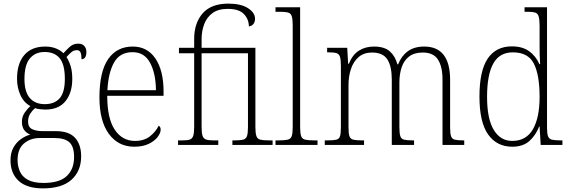

<svg xmlns="http://www.w3.org/2000/svg" viewBox="-20 -800 3141 1060"><path d="M217 240Q128 240 83 198.5Q38 157 38 85Q38 43 54.5 14Q71 -15 96 -32.5Q121 -50 147 -57Q128 -64 114.5 -81Q101 -98 101 -128Q101 -156 116.5 -178.5Q132 -201 148 -214Q111 -234 92.5 -275.5Q74 -317 74 -365Q74 -449 114 -496Q154 -543 230 -543Q263 -543 289 -532.5Q315 -522 330 -506Q344 -522 364 -540.5Q384 -559 411 -559Q435 -559 446 -545.5Q457 -532 457 -513Q457 -495 450.5 -484Q444 -473 430 -473Q430 -498 424.5 -510.5Q419 -523 405 -523Q388 -523 375.5 -513Q363 -503 347 -485Q360 -466 369.5 -436.5Q379 -407 379 -364Q379 -288 341.5 -241.5Q304 -195 230 -195Q219 -195 200.5 -197Q182 -199 174 -203Q158 -190 146.5 -172Q135 -154 135 -128Q135 -98 157.5 -87Q180 -76 216 -76H289Q361 -76 394.5 -39Q428 -2 428 63Q428 144 375 192Q322 240 217 240ZM227 -225Q281 -225 309.5 -257.5Q338 -290 338 -365Q338 -444 309.5 -478.5Q281 -513 226 -513Q175 -513 145 -477.5Q115 -442 115 -364Q115 -293 144.5 -259Q174 -225 227 -225ZM220 210Q309 210 349 171.5Q389 133 389 67Q389 9 363 -14.5Q337 -38 281 -38H199Q148 -38 112.5 -8Q77 22 77 84Q77 118 90 147Q103 176 134.5 193Q166 210 220 210Z M721 10Q633 10 581 -61Q529 -132 529 -262Q529 -404 577 -473.5Q625 -543 713 -543Q793 -543 838 -477Q883 -411 883 -294V-271H572Q572 -146 613.5 -84Q655 -22 725 -22Q776 -22 808 -47.5Q840 -73 856 -106Q867 -100 867 -84Q867 -66 850.5 -44Q834 -22 801.5 -6Q769 10 721 10ZM841 -302Q840 -395 808.5 -453.5Q777 -512 712 -512Q642 -512 610 -455.5Q578 -399 573 -302Z M963 0V-25H991Q1016 -25 1029 -30Q1042 -35 1047 -51Q1052 -67 1052 -101V-506H968V-536H1052V-585Q1052 -673 1099 -726.5Q1146 -780 1241 -780Q1310 -780 1349 -755Q1388 -730 1388 -696Q1388 -678 1378.5 -667Q1369 -656 1354 -654Q1354 -693 1327 -722Q1300 -751 1237 -751Q1185 -751 1153.5 -728Q1122 -705 1107.5 -667Q1093 -629 1093 -584V-536H1390V-99Q1390 -65 1395.5 -49Q1401 -33 1417 -29Q1433 -25 1464 -25H1485V0H1263V-25H1276Q1307 -25 1322.5 -29Q1338 -33 1343.5 -48.5Q1349 -64 1349 -98V-506H1093V-101Q1093 -67 1098 -51Q1103 -35 1117 -30Q1131 -25 1157 -25H1185V0Z M1501 0V-25H1519Q1553 -25 1569 -29Q1585 -33 1590.5 -48.5Q1596 -64 1596 -98V-660Q1596 -695 1590.5 -711Q1585 -727 1570 -731Q1555 -735 1527 -735H1501V-760H1637V-98Q1637 -64 1642.5 -48.5Q1648 -33 1664.5 -29Q1681 -25 1714 -25H1733V0Z M1773 0V-25H1790Q1822 -25 1837.5 -29Q1853 -33 1857.5 -49Q1862 -65 1862 -99V-436Q1862 -470 1857 -486Q1852 -502 1838 -506.5Q1824 -511 1796 -511H1786V-536H1897L1902 -448H1906Q1926 -498 1961.5 -520.5Q1997 -543 2045 -543Q2102 -543 2132 -516.5Q2162 -490 2174 -445H2178Q2196 -491 2231.5 -517Q2267 -543 2322 -543Q2465 -543 2465 -359V-97Q2465 -64 2470 -48.5Q2475 -33 2490.5 -29Q2506 -25 2537 -25H2543V0H2423V-361Q2423 -432 2398 -471Q2373 -510 2314 -510Q2267 -510 2238.5 -488Q2210 -466 2197.5 -428.5Q2185 -391 2185 -345V-99Q2185 -64 2190 -48.5Q2195 -33 2210.5 -29Q2226 -25 2257 -25H2266V0H2143V-361Q2143 -434 2118.5 -472Q2094 -510 2034 -510Q1989 -510 1960 -485Q1931 -460 1917.5 -419Q1904 -378 1904 -331V-98Q1904 -64 1909 -48.5Q1914 -33 1930 -29Q1946 -25 1978 -25H1990V0Z M2808 10Q2723 10 2675 -57.5Q2627 -125 2627 -267Q2627 -409 2672.5 -476.5Q2718 -544 2806 -544Q2864 -544 2901 -517.5Q2938 -491 2958 -446H2962Q2960 -471 2959.5 -498Q2959 -525 2959 -548V-658Q2959 -694 2953.5 -710.5Q2948 -727 2933.5 -731Q2919 -735 2891 -735H2876V-760H3000V-95Q3000 -63 3005.5 -48Q3011 -33 3026.5 -29Q3042 -25 3072 -25H3085V0H2965L2959 -102H2957Q2937 -52 2902 -21Q2867 10 2808 10ZM2810 -22Q2886 -23 2922.5 -87Q2959 -151 2959 -265Q2959 -386 2927.5 -448.5Q2896 -511 2811 -511Q2738 -511 2703.5 -449.5Q2669 -388 2669 -265Q2669 -143 2706.5 -82Q2744 -21 2810 -22Z"/></svg>

Font: Noto Serif SemiCondensed ExtraLight
Style: Regular
Weight: 200
Width: 4
Designer: Monotype Design Team
Foundry: Monotype Imaging Inc.
Version: Version 2.014